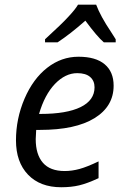

<svg xmlns="http://www.w3.org/2000/svg" viewBox="-20 -786 533 816"><path d="M471.7 -606H421.4Q393.1 -629.9 342.8 -698.2Q278.3 -641.1 224.6 -606H171.4V-619.1Q245.1 -686.5 271 -715.3Q300.8 -747.1 311.5 -766.1H388.7Q407.2 -716.8 451.2 -651.4L471.7 -619.1ZM240.2 9.8Q150.4 9.8 99.1 -43.7Q47.9 -97.2 47.9 -189.5Q47.9 -281.7 84.2 -366.5Q120.6 -451.2 180.7 -498Q240.7 -544.9 313.7 -544.9Q386.7 -544.9 424.8 -512.9Q462.9 -481 462.9 -421.9Q462.9 -334 381.8 -283.9Q300.8 -233.9 149.9 -233.9H133.8L131.8 -194.8Q131.8 -129.4 162.4 -94.2Q192.9 -59.1 254.9 -59.1Q285.6 -59.1 317.9 -67.9Q350.1 -76.7 398.9 -100.1V-28.8Q350.6 -6.3 316.7 1.7Q282.7 9.8 240.2 9.8ZM151.9 -301.8Q263.2 -301.8 322.5 -330.8Q381.8 -359.9 381.8 -415Q381.8 -442.4 363.3 -458.7Q344.7 -475.1 308.1 -475.1Q257.8 -475.1 213.4 -429.2Q169.4 -382.8 146 -301.8Z"/></svg>

Font: Open Sans Hebrew
Style: Italic
Weight: 400
Italic angle: -12°
Foundry: Ascender Corporation, Yanek Iontef
Version: Version 2.001;PS 002.001;hotconv 1.0.70;makeotf.lib2.5.58329